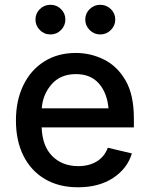

<svg xmlns="http://www.w3.org/2000/svg" viewBox="-20 -775 627 806"><path d="M307.6 11.2Q227.1 11.2 168.5 -23.4Q109.9 -58.1 78.4 -121.1Q46.9 -184.1 46.9 -269Q46.9 -353 77.9 -417Q108.9 -481 165.5 -516.8Q222.2 -552.7 298.3 -552.7Q360.4 -552.7 416.3 -525.1Q472.2 -497.6 507.1 -437.3Q542 -377 542 -278.3V-240.2H154.8Q157.7 -161.1 199.7 -119.4Q241.7 -77.6 308.6 -77.6Q353.5 -77.6 386 -97.2Q418.5 -116.7 432.6 -154.8L533.7 -130.9Q514.2 -66.9 454.6 -27.8Q395 11.2 307.6 11.2ZM155.3 -320.3H435.5Q429.7 -384.8 395.3 -424.3Q360.8 -463.9 298.8 -463.9Q234.4 -463.9 197 -421.6Q159.7 -379.4 155.3 -320.3ZM191.9 -630.4Q165.5 -630.4 147.2 -648.9Q128.9 -667.5 128.9 -692.9Q128.9 -718.8 147.2 -736.8Q165.5 -754.9 191.9 -754.9Q217.8 -754.9 236.1 -736.8Q254.4 -718.8 254.4 -692.9Q254.4 -667.5 236.1 -648.9Q217.8 -630.4 191.9 -630.4ZM400.9 -630.4Q375 -630.4 356.4 -648.9Q337.9 -667.5 337.9 -692.9Q337.9 -718.8 356.4 -736.8Q375 -754.9 400.9 -754.9Q426.8 -754.9 445.3 -736.8Q463.9 -718.8 463.9 -692.9Q463.9 -667.5 445.3 -648.9Q426.8 -630.4 400.9 -630.4Z"/></svg>

Font: Inter Medium
Style: Regular
Weight: 500
Designer: Rasmus Andersson
Foundry: rsms
Version: Version 4.001;git-9221beed3